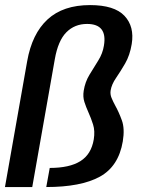

<svg xmlns="http://www.w3.org/2000/svg" viewBox="-40 -754 572 774"><path d="M-20 0 69.5 -507Q89 -618 151.8 -675.8Q214.5 -733.5 323 -733.5Q421 -733.5 461.8 -690.2Q502.5 -647 491 -576.5Q483.5 -531 464.5 -498.2Q445.5 -465.5 427.8 -439.8Q410 -414 406 -389.5Q403.5 -374 409.8 -359Q416 -344 425 -327.5Q439 -302.5 451.2 -269Q463.5 -235.5 455 -184Q438 -83 362 -41.5Q286 0 146.5 0L160.5 -77Q240.5 -77 284.2 -104.5Q328 -132 338 -192Q343.5 -226 335.2 -252Q327 -278 316.5 -301Q307 -322 300.2 -343Q293.5 -364 297.5 -388.5Q303 -423.5 320.8 -452.8Q338.5 -482 356.2 -510.2Q374 -538.5 379 -570.5Q393.5 -657.5 311 -657.5Q261 -657.5 227.5 -623.8Q194 -590 181 -515.5L90 0Z"/></svg>

Font: Anybody Medium
Style: Italic
Weight: 500
Italic angle: -10°
Designer: Tyler Finck
Foundry: Etcetera Type Company
Version: Version 1.010; ttfautohint (v1.8.3) -l 8 -r 50 -G 200 -x 14 